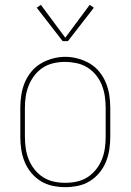

<svg xmlns="http://www.w3.org/2000/svg" viewBox="-20 -766 540 794"><path d="M250 8Q224 8 197.5 2.5Q171 -3 148.5 -17Q126 -31 109 -51.5Q92 -72 82 -96.5Q72 -121 68 -147.5Q64 -174 64 -200V-320Q64 -346 68 -372.5Q72 -399 82 -423.5Q92 -448 109 -469Q126 -490 149 -503.5Q172 -517 198 -524Q224 -531 250 -531Q276 -531 302 -524Q328 -517 351 -503.5Q374 -490 391 -469Q408 -448 418 -423.5Q428 -399 432 -372.5Q436 -346 436 -320V-200Q436 -174 432 -147.5Q428 -121 418 -96.5Q408 -72 391 -51.5Q374 -31 351.5 -17Q329 -3 302.5 2.5Q276 8 250 8ZM250 -10Q274 -10 297.5 -15Q321 -20 341.5 -33Q362 -46 377 -65Q392 -84 401 -106Q410 -128 413.5 -152Q417 -176 417 -200V-320Q417 -344 413.5 -368Q410 -392 401 -414.5Q392 -437 376.5 -456Q361 -475 340.5 -487.5Q320 -500 296 -505Q272 -510 248 -510Q224 -510 200.5 -504.5Q177 -499 157 -486Q137 -473 122.5 -454Q108 -435 99 -413Q90 -391 86.5 -367.5Q83 -344 83 -320V-200Q83 -176 86.5 -152Q90 -128 99 -106Q108 -84 123 -65Q138 -46 158.5 -33Q179 -20 202.5 -15Q226 -10 250 -10ZM239 -596 132 -734 149 -746 250 -610 351 -746 368 -734 261 -596Z"/></svg>

Font: Zed Mono Thin
Style: Regular
Weight: 100
Monospace: yes
Designer: Belleve Invis
Foundry: Belleve Invis
Version: Version 1.0.0; ttfautohint (v1.8.4)